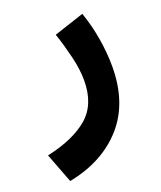

<svg xmlns="http://www.w3.org/2000/svg" viewBox="-135 -388 611 728"><g transform="rotate(-20 170.5 -24.0)"><path d="M23.4 265.6 -22.5 145.5Q85.9 122.1 144.8 71.8Q203.6 21.5 203.6 -75.7Q203.6 -119.6 190.7 -173.1Q177.7 -226.6 161.6 -274.4L283.2 -314.5Q301.8 -261.7 311.8 -202.9Q321.8 -144 321.8 -88.9Q321.8 58.6 241.9 148.4Q162.1 238.3 23.4 265.6Z"/></g></svg>

Font: Vazirmatn FD
Style: Bold
Weight: 700
Designer: Saber Rastikerdar
Foundry: Saber Rastikerdar
Version: Version 33.001